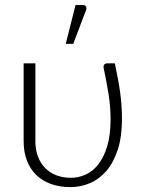

<svg xmlns="http://www.w3.org/2000/svg" viewBox="-20 -756 584 784"><path d="M449 -497.5Q455 -466.5 460.5 -439Q466 -411.5 469.8 -384.5Q473.5 -357.5 475.8 -329.5Q478 -301.5 478 -269.5Q478 -197 460.8 -144.5Q443.5 -92 414.5 -58.2Q385.5 -24.5 347.5 -8.2Q309.5 8 267.5 8Q223.5 8 188 -4.8Q152.5 -17.5 127.8 -41.8Q103 -66 89.8 -100.8Q76.5 -135.5 76.5 -179.5V-497.5H124.5V-179.5Q124.5 -144.5 135 -116.8Q145.5 -89 164.5 -69.8Q183.5 -50.5 210.2 -40.2Q237 -30 270 -30Q299.5 -30 328.5 -42.5Q357.5 -55 380.2 -83.2Q403 -111.5 417.2 -157.2Q431.5 -203 431.5 -269.5Q431.5 -321 422.8 -374.5Q414 -428 403 -479.5Q402 -489.5 406.8 -493.5Q411.5 -497.5 417 -497.5ZM248.5 -577 288.5 -735.5H319Q327.5 -735.5 331.2 -729.2Q335 -723 331 -713.5L279 -577Z"/></svg>

Font: Lato 2
Style: Regular
Weight: 300
Designer: Lukasz Dziedzic with Adam Twardoch and Botio Nikoltchev
Foundry: tyPoland Lukasz Dziedzic
Version: Version 2.015; 2015-08-06; http://www.latofonts.com/